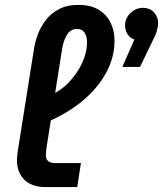

<svg xmlns="http://www.w3.org/2000/svg" viewBox="-20 -763 665 783"><path d="M167 0Q109 0 79 -30.5Q49 -61 49 -111Q49 -119 50 -127Q51 -135 52 -144L119 -566Q123 -592 134 -622Q145 -652 166 -680Q187 -708 220 -725.5Q253 -743 300 -743Q351 -743 383.5 -722.5Q416 -702 431.5 -669.5Q447 -637 447 -599Q447 -541 424.5 -490Q402 -439 362.5 -395.5Q323 -352 272 -318.5Q221 -285 164 -262L172 -369Q224 -389 260 -426.5Q296 -464 315.5 -507.5Q335 -551 335 -588Q335 -614 325 -629.5Q315 -645 294 -645Q270 -645 255.5 -624.5Q241 -604 234 -568L170 -163Q169 -156 168 -146.5Q167 -137 167 -131Q167 -114 176.5 -106Q186 -98 203 -98H310L295 0ZM479 -490 528 -602Q508 -609 499 -625.5Q490 -642 490 -660Q490 -679 500 -695Q510 -711 526.5 -721Q543 -731 562 -731Q592 -731 608.5 -712Q625 -693 625 -668Q625 -658 620 -639Q615 -620 605 -602L551 -490Z"/></svg>

Font: MuseoModerno Thin Medium
Style: Italic
Weight: 500
Italic angle: -9°
Version: Version 1.003